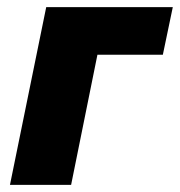

<svg xmlns="http://www.w3.org/2000/svg" viewBox="-20 -520 506 540"><path d="M8 0 110 -500H466L438 -366H254L180 0Z"/></svg>

Font: mr_Source Sans Pro
Style: Italic
Weight: 900
Italic angle: -11°
Designer: Paul D. Hunt
Foundry: Adobe Systems Incorporated
Version: Version 1.076;July 10, 2024;FontCreator 11.5.0.2430 64-bit